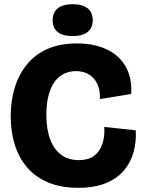

<svg xmlns="http://www.w3.org/2000/svg" viewBox="-20 -881 687 915"><path d="M352 14Q270 14 209.5 -11.5Q149 -37 109.5 -83Q70 -129 50.5 -191Q31 -253 31 -327Q31 -402 51 -465.5Q71 -529 110 -576Q149 -623 208 -648.5Q267 -674 347 -674Q414 -674 465 -655.5Q516 -637 548.5 -604Q581 -571 595 -527Q609 -483 605 -433L456 -409Q458 -451 444 -480.5Q430 -510 404 -526Q378 -542 342 -542Q311 -542 285 -529.5Q259 -517 240.5 -491.5Q222 -466 211.5 -427Q201 -388 201 -335Q201 -265 219 -217Q237 -169 271.5 -143.5Q306 -118 355 -118Q403 -118 430 -139.5Q457 -161 468.5 -197Q480 -233 477 -276L627 -260Q630 -205 616.5 -156Q603 -107 570.5 -68.5Q538 -30 484 -8Q430 14 352 14ZM326 -709Q280 -709 255.5 -728Q231 -747 231 -784Q231 -822 255.5 -841.5Q280 -861 326 -861Q373 -861 397.5 -841.5Q422 -822 422 -784Q422 -748 397.5 -728.5Q373 -709 326 -709Z"/></svg>

Font: Bricolage Grotesque 72pt ExtraBold
Style: Regular
Weight: 800
Designer: Mathieu Triay
Foundry: Atelier Triay
Version: Version 1.001;gftools[0.9.33.dev8+g029e19f]